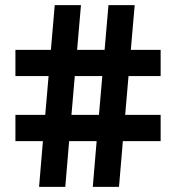

<svg xmlns="http://www.w3.org/2000/svg" viewBox="-20 -726 679 747"><path d="M341 1H443L458 -177H605V-279H467L480 -430H605V-532H489L504 -706H402L387 -532H280L295 -706H193L178 -532H40V-430H169L156 -279H40V-177H147L132 1H234L249 -177H356ZM258 -279 271 -430H378L365 -279Z"/></svg>

Font: Lineal
Style: Bold
Weight: 700
Designer: Created by Frank Adebiaye with contributions from Anton Moglia & Ariel Martín Pérez
Created by Frank ADEBIAYE with FontF
Foundry: Velvetyne Type Foundry
Version: Version 2.000;Glyphs 3.2 (3227)